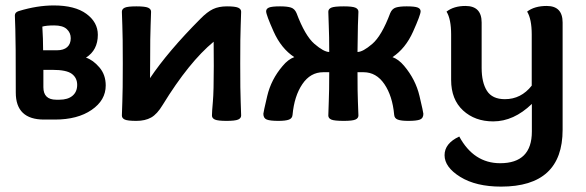

<svg xmlns="http://www.w3.org/2000/svg" viewBox="-20 -444 2175 713"><path d="M191.4 -257.3Q216.3 -257.3 229.5 -269Q242.7 -280.8 242.7 -302.2Q242.7 -322.3 228 -335.9Q213.4 -349.6 181.2 -349.6Q151.9 -349.6 137.2 -345.2Q140.1 -299.8 140.1 -257.3ZM200.7 -73.7Q231.9 -73.7 249.3 -88.4Q266.6 -103 266.6 -128.9Q266.6 -154.8 246.8 -169.7Q227.1 -184.6 174.8 -184.6H141.1V-120.1Q141.1 -73.7 189 -73.7ZM184.1 0H143.6Q38.6 0 38.6 -100.1Q38.6 -298.3 36.9 -336.2Q35.2 -374 35.2 -386.7Q35.2 -398.4 49.3 -402.8Q117.7 -423.8 179.7 -423.8Q258.3 -423.8 300.8 -392.6Q343.3 -361.3 343.3 -314.9Q343.3 -257.8 299.3 -230Q325.7 -221.2 349.1 -193.8Q372.6 -166.5 372.6 -126.5Q372.6 -71.8 320.3 -35.9Q268.1 0 184.1 0Z M821.3 4.9Q789.1 4.9 778.1 0Q767.1 -4.9 767.1 -15.1Q767.1 -28.3 770.5 -66.4Q773.9 -104.5 773.9 -198.7Q773.9 -273.9 773.4 -289.1Q682.1 -213.9 584 -54.2Q563.5 -20 541.3 -7.6Q519 4.9 486.3 4.9Q454.1 4.9 443.4 0Q432.6 -4.9 432.6 -15.1Q432.6 -27.8 434.3 -66.2Q436 -104.5 436 -208Q436 -311 434.3 -349.1Q432.6 -387.2 432.6 -400.4Q432.6 -410.6 443.4 -415.5Q454.1 -420.4 486.3 -420.4Q518.6 -420.4 529.8 -415.5Q541 -410.6 541 -400.4Q541 -387.2 539.3 -349.1Q537.6 -311 537.6 -218.3L537.1 -153.8Q604.5 -253.9 724.6 -374.5Q749.5 -399.9 771 -410.2Q792.5 -420.4 822.8 -420.4Q853 -420.4 864.3 -415.5Q875.5 -410.6 875.5 -400.4Q875.5 -387.2 873.8 -349.1Q872.1 -311 872.1 -208Q872.1 -104.5 873.8 -66.2Q875.5 -27.8 875.5 -15.1Q875.5 -4.9 864.3 0Q853 4.9 821.3 4.9Z M1496.6 4.9Q1469.7 4.9 1457.3 0.2Q1444.8 -4.4 1443.8 -17.6Q1437.5 -87.4 1407.5 -131.6Q1377.4 -175.8 1330.1 -175.8H1307.6Q1307.6 -99.6 1309.1 -66.4Q1311 -27.8 1311 -15.1Q1311 -4.9 1299.8 0Q1288.6 4.9 1256.8 4.9Q1221.2 4.9 1210.2 0Q1199.2 -4.9 1199.2 -15.1Q1199.2 -27.8 1200.9 -66.2Q1202.6 -104.5 1202.6 -175.8H1180.2Q1132.8 -175.8 1102.8 -131.6Q1072.8 -87.4 1066.4 -17.6Q1065.4 -4.4 1053 0.2Q1040.5 4.9 1013.7 4.9Q983.4 4.9 970.7 0Q958 -4.9 958 -21.5Q958 -26.4 972.4 -87.6Q986.8 -148.9 1029.3 -198.7Q1049.8 -223.6 1072.8 -231.9Q1024.4 -263.7 996.3 -326.4Q968.3 -389.2 968.3 -401.9Q968.3 -411.6 979 -416Q989.7 -420.4 1020 -420.4Q1046.4 -420.4 1060.3 -416Q1074.2 -411.6 1081.1 -395.5Q1112.8 -311 1147.7 -281Q1182.6 -251 1202.6 -251Q1202.6 -311 1200.9 -349.1Q1199.2 -387.2 1199.2 -400.4Q1199.2 -410.6 1210.2 -415.5Q1221.2 -420.4 1256.8 -420.4Q1288.6 -420.4 1299.8 -415.5Q1311 -410.6 1311 -400.4Q1311 -387.2 1309.1 -349.1Q1308.1 -318.4 1307.6 -251Q1327.6 -251 1362.5 -281Q1397.5 -311 1429.2 -395.5Q1436 -411.6 1450 -416Q1463.9 -420.4 1490.2 -420.4Q1520.5 -420.4 1531.2 -416Q1542 -411.6 1542 -401.9Q1542 -389.2 1513.9 -326.4Q1485.8 -263.7 1437.5 -231.9Q1460.4 -223.6 1480.5 -199.7Q1523.4 -148.9 1537.8 -87.6Q1552.2 -26.4 1552.2 -21.5Q1552.2 -4.9 1539.6 0Q1526.9 4.9 1496.6 4.9Z M1955.1 -58.1Q1887.7 6.8 1811.5 6.8Q1743.7 6.8 1699.5 -33.9Q1655.3 -74.7 1655.3 -147V-315.9Q1655.3 -373 1638.2 -400.9Q1665.5 -421.9 1708.5 -421.9Q1768.6 -421.9 1768.6 -360.4V-191.9Q1768.6 -137.7 1788.3 -106.7Q1808.1 -75.7 1855 -75.7Q1915 -75.7 1954.6 -126V-315.9Q1954.6 -373 1937.5 -400.9Q1964.8 -421.9 2010.3 -421.9Q2069.3 -421.9 2069.3 -360.4V38.1Q2069.3 249 1840.8 249Q1747.6 249 1689.2 212.9Q1630.9 176.8 1630.9 132.3Q1630.9 88.4 1685.5 63Q1739.3 162.1 1837.4 162.1Q1955.1 162.1 1955.1 44.4Z"/></svg>

Font: Bainsley
Style: Bold
Weight: 700
Designer: Paul James MIller
Foundry: High-Logic / Made with FontCreator
Version: Version 1.411;March 28, 2021;FontCreator 13.0.0.2683 64-bit